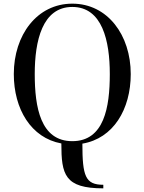

<svg xmlns="http://www.w3.org/2000/svg" viewBox="-20 -780 790 1050"><path d="M545 230.5C447 230.5 430.5 183.5 430.5 5.5C599.5 -22.5 695 -182 695 -375C695 -588 568.5 -760 375.5 -760C182 -760 55.5 -588 55.5 -375C55.5 -184 149.5 -26 315.5 4.5C315.5 175 333.5 250 545 250ZM375.5 -742C539.5 -742 580.5 -556.5 580.5 -375C580.5 -193.5 549.5 -8 375.5 -8C201.5 -8 170 -193.5 170 -375C170 -556.5 211.5 -742 375.5 -742Z"/></svg>

Font: Bodoni* 11
Style: Regular
Weight: 400
Version: Version 2.3